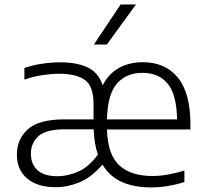

<svg xmlns="http://www.w3.org/2000/svg" viewBox="-20 -828 916 858"><path d="M229 8.5Q147.5 8.5 101.5 -30.2Q55.5 -69 55.5 -137Q55.5 -206 104.2 -250.2Q153 -294.5 268 -294.5H398V-363Q398 -443.5 358.8 -471Q319.5 -498.5 244.5 -498.5Q211.5 -498.5 170.8 -492.5Q130 -486.5 89 -472.5V-524Q124.5 -537 167 -543.2Q209.5 -549.5 249 -549.5Q323.5 -549.5 371.8 -526.8Q420 -504 439 -447Q465.5 -498.5 511.2 -524.2Q557 -550 618.5 -550Q718.5 -550 774.8 -481.2Q831 -412.5 831 -271V-249.5H458Q461 -137.5 512.8 -89.5Q564.5 -41.5 661 -41.5Q694 -41.5 729.8 -47.8Q765.5 -54 804 -66V-14.5Q727.5 9.5 654.5 9.5Q578.5 9.5 523.8 -15.2Q469 -40 438 -92.5Q387 -34 334.2 -12.8Q281.5 8.5 229 8.5ZM616.5 -502.5Q544 -502.5 502.2 -454.2Q460.5 -406 458 -294.5H771.5Q769 -406.5 729 -454.5Q689 -502.5 616.5 -502.5ZM237.5 -40.5Q283 -40.5 330.5 -61.5Q378 -82.5 417.5 -137.5Q401 -185.5 398.5 -250H268Q184.5 -250 151.2 -219Q118 -188 118 -142Q118 -93.5 148 -67Q178 -40.5 237.5 -40.5ZM399.5 -629 519 -808H587.5L457.5 -629Z"/></svg>

Font: Encode Sans SemiExpanded SemiExpanded Light
Style: Regular
Weight: 300
Width: 6
Designer: Multiple Designers
Foundry: Impallari Type
Version: Version 3.000; ttfautohint (v1.8.3) -l 8 -r 50 -G 200 -x 14 